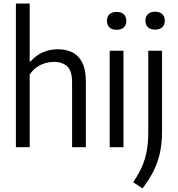

<svg xmlns="http://www.w3.org/2000/svg" viewBox="-20 -828 1002 1080"><path d="M69.5 0V-808H147V-482H151.5Q181.5 -516.5 221 -533.8Q260.5 -551 306 -551Q350.5 -551 386.2 -533.8Q422 -516.5 442.5 -476.2Q463 -436 463 -368V0H385.5V-364.5Q385.5 -430.5 357.5 -455.2Q329.5 -480 283.5 -480Q261 -480 236 -473.2Q211 -466.5 187.8 -450.8Q164.5 -435 147 -408.5V0Z M597 0V-542.5H674.5V0ZM636 -660.5Q609.5 -660.5 595.5 -674Q581.5 -687.5 581.5 -710.5Q581.5 -734 595.5 -747.5Q609.5 -761 636 -761Q662.5 -761 676.5 -747.5Q690.5 -734 690.5 -710.5Q690.5 -687.5 676.5 -674Q662.5 -660.5 636 -660.5Z M781.5 232 729 197Q759.5 152.5 778.2 110.2Q797 68 805.5 21Q814 -26 814 -85V-542.5H891.5V-90Q891.5 -24.5 880.2 29.2Q869 83 844.8 131.8Q820.5 180.5 781.5 232ZM852.5 -661.5Q826 -661.5 812 -675Q798 -688.5 798 -711.5Q798 -735 812 -748.5Q826 -762 852.5 -762Q879 -762 893 -748.5Q907 -735 907 -711.5Q907 -688.5 893 -675Q879 -661.5 852.5 -661.5Z"/></svg>

Font: Encode Sans SemiCondensed
Style: Regular
Weight: 400
Width: 4
Designer: Multiple Designers
Foundry: Impallari Type
Version: Version 3.002